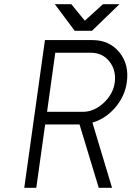

<svg xmlns="http://www.w3.org/2000/svg" viewBox="-20 -890 623 910"><path d="M240 -870 334 -744H416L546 -870H468L382 -792L318 -870ZM242 -640H411Q466 -640 499 -598Q531 -557 524 -500Q517 -445 471 -402Q426 -360 372 -360H203ZM193 -700 95 0H152L194 -300H357L448 0H511L418 -309Q480 -327 526 -380Q572 -434 581 -500Q593 -584 546 -642Q498 -700 419 -700Z"/></svg>

Font: Unageo
Style: Light-Italic
Weight: 300
Designer: Richard Sepsi
Foundry: Richard Sepsi
Version: Version 2.000